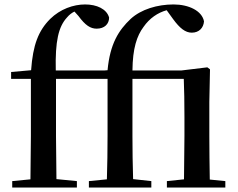

<svg xmlns="http://www.w3.org/2000/svg" viewBox="-20 -844 1071 864"><path d="M807 0H994V-29L924 -36C923 -93 922 -177 922 -232V-385L925 -532L913 -541L797 -527H576C577 -627 596 -683 626 -723C653 -762 690 -787 730 -798L759 -758C789 -717 814 -697 843 -697C876 -697 896 -719 898 -748C889 -795 830 -824 761 -824C688 -824 615 -802 568 -759C514 -708 475 -647 464 -528L451 -527H231C228 -659 243 -724 282 -766C292 -778 303 -786 315 -792L333 -772C364 -730 387 -715 415 -715C450 -715 471 -736 471 -765C460 -804 415 -824 363 -824C310 -824 251 -803 206 -759C153 -706 128 -642 120 -528L30 -520V-489H119V-232L117 -37L35 -29V0H326V-29L234 -38L232 -232V-489H464V-232C464 -167 463 -102 461 -37L380 -29V0H661V-29L579 -38C577 -103 576 -168 576 -232V-489H807C809 -436 810 -390 810 -317V-232L808 -37L731 -29V0Z"/></svg>

Font: Noto Serif JP SemiBold
Style: Regular
Weight: 600
Designer: Ryoko NISHIZUKA 西塚涼子 (kana & ideographs); Frank Grießhammer (Latin, Greek & Cyrillic); Wenlong ZHANG 张文龙 (bopomofo); San
Foundry: Adobe
Version: Version 2.001;hotconv 1.1.0;makeotfexe 2.6.0